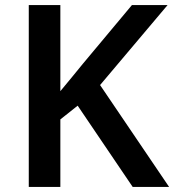

<svg xmlns="http://www.w3.org/2000/svg" viewBox="-20 -734 684 754"><path d="M644 0 373 -400 638 -714H498L305 -483C276 -447 246 -411 217 -376V-714H93V0H217V-265L285 -319L501 0Z"/></svg>

Font: Noto Sans Kayah Li SemiBold
Style: Regular
Weight: 600
Designer: Monotype Design Team, Sérgio Martins
Foundry: Monotype Imaging Inc.
Version: Version 2.002